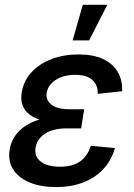

<svg xmlns="http://www.w3.org/2000/svg" viewBox="-20 -764 553 795"><path d="M211.9 10.7Q149.9 10.7 103.8 -8.1Q57.6 -26.9 34.9 -61.8Q12.2 -96.7 20 -145Q25.4 -176.3 42.7 -201.7Q60.1 -227.1 89.4 -245.4Q118.7 -263.7 159.9 -273.4Q201.2 -283.2 253.9 -283.2H324.2L315.9 -232.4H253.4Q218.8 -232.4 191.9 -222.9Q165 -213.4 148.4 -195.6Q131.8 -177.7 127.4 -153.3Q121.1 -116.7 148.4 -95.2Q175.8 -73.7 228.5 -73.7Q264.2 -73.7 289.3 -83.7Q314.5 -93.8 330.8 -113Q347.2 -132.3 356 -160.2L456.1 -150.9Q440.9 -99.1 407 -63Q373 -26.9 323.5 -8.1Q273.9 10.7 211.9 10.7ZM253.4 -254.9Q200.7 -254.9 163.6 -263.4Q126.5 -272 104 -288.6Q81.5 -305.2 73.2 -328.9Q64.9 -352.5 70.3 -382.3Q78.1 -430.2 110.8 -465.3Q143.6 -500.5 193.8 -519.5Q244.1 -538.6 305.2 -538.6Q365.2 -538.6 405.8 -520Q446.3 -501.5 466.8 -467.3Q487.3 -433.1 485.8 -386.2L384.8 -375.5Q385.7 -412.1 362.3 -433.1Q338.9 -454.1 291.5 -454.1Q243.7 -454.1 211.2 -433.3Q178.7 -412.6 173.3 -379.4Q168.9 -349.6 192.9 -330.6Q216.8 -311.5 269.5 -311.5H328.6L319.3 -254.9ZM280.8 -596.7 322.8 -744.1H424.3L349.1 -596.7Z"/></svg>

Font: Inter 24pt Medium
Style: Italic
Weight: 500
Italic angle: -9.3988°
Designer: Rasmus Andersson
Foundry: rsms
Version: Version 4.001;git-66647c0bb